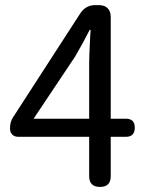

<svg xmlns="http://www.w3.org/2000/svg" viewBox="-20 -736 582 756"><path d="M374 0Q331.1 0 331.1 -42V-197.3H174.8H51.8Q37.1 -197.3 28.3 -206.1Q19.5 -214.8 19.5 -229.5V-232.4Q19.5 -256.8 32.2 -275.4L296.9 -684.6Q318.4 -715.8 354.5 -715.8H370.1Q391.6 -715.8 403.8 -703.6Q416 -691.4 416 -669.9V-268.6H475.6Q510.7 -268.6 510.7 -233.4Q510.7 -197.3 475.6 -197.3H416V-42Q416 0 374 0ZM112.3 -268.6H221.7H331.1V-488.3Q331.1 -515.6 335 -589.8Q336.9 -609.4 336.9 -618.2H333Q309.6 -571.3 275.4 -512.7Z"/></svg>

Font: Bpmf GenSen Rounded R
Style: R
Weight: 400
Foundry: But Ko
Version: Version 1.320